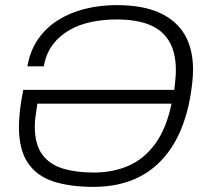

<svg xmlns="http://www.w3.org/2000/svg" viewBox="-20 -718 797 750"><path d="M346 12Q254 12 189 -9Q124 -30 89 -81.5Q54 -133 54 -222Q54 -248 57 -277.5Q60 -307 66 -341L71 -367H661Q663 -388 665 -407Q667 -426 667 -443Q667 -514 640 -558Q613 -602 562 -622Q511 -642 436 -642Q385 -642 338 -632.5Q291 -623 252 -601Q213 -579 186.5 -544Q160 -509 151 -459H87Q98 -521 129 -565.5Q160 -610 207 -639.5Q254 -669 312.5 -683.5Q371 -698 436 -698Q538 -698 603.5 -668Q669 -638 701.5 -582.5Q734 -527 734 -447Q734 -422 731 -395Q728 -368 723 -338Q702 -222 651.5 -144Q601 -66 524 -27Q447 12 346 12ZM346 -44Q421 -44 482 -70.5Q543 -97 586.5 -156.5Q630 -216 650 -313H126Q122 -287 119 -265.5Q116 -244 116 -224Q116 -154 145 -114.5Q174 -75 226 -59.5Q278 -44 346 -44Z"/></svg>

Font: Archivo SemiBold ExtraLight
Style: Italic
Weight: 250
Italic angle: -10°
Version: Version 2.001